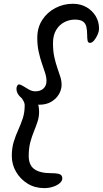

<svg xmlns="http://www.w3.org/2000/svg" viewBox="-20 -882 534 997"><path d="M299.8 -441Q299.8 -416.2 285.8 -392.4Q271.7 -368.7 246 -353.4Q220.2 -338.2 183.3 -338.2Q157.2 -338.2 129.8 -349.8Q102.4 -361.5 83.9 -380.2Q65.4 -398.8 65.4 -421Q65.4 -428 68.9 -435.8Q72.4 -443.5 77.8 -443.5Q87.5 -443.5 101 -434.5Q114.6 -425.5 130.8 -416.6Q147 -407.8 163.2 -407.8Q190.3 -407.8 205.9 -422.5Q221.4 -437.2 221.4 -461.8Q221.4 -481.2 214.1 -503.8Q206.7 -526.4 197.5 -553Q188.3 -579.6 181 -612.5Q173.6 -645.3 173.6 -685.5Q173.6 -739 199.5 -778.7Q225.3 -818.4 267.6 -840.4Q309.8 -862.4 358.1 -862.4Q398.5 -862.4 429.1 -844.7Q459.7 -826.9 477 -798.1Q494.2 -769.3 494.2 -734.6Q494.2 -719 486.6 -701.6Q479 -684.2 468.4 -671.8Q457.8 -659.3 447.4 -659.3Q437.3 -659.3 434.9 -670.5Q432.6 -681.7 432.6 -701.1Q432.6 -724.8 428.5 -742.6Q424.5 -760.4 410.9 -770.3Q397.3 -780.2 367.9 -780.2Q340.5 -780.2 314.6 -767.1Q288.7 -754.1 272 -726.9Q255.2 -699.6 255.2 -658.1Q255.2 -616.4 262.2 -585.1Q269.2 -553.8 277.7 -529.4Q286.2 -504.9 293 -484Q299.8 -463 299.8 -441ZM303.5 44.2Q303.5 57.6 290.3 69.1Q277.1 80.6 255.8 87.7Q234.5 94.8 209.7 94.8Q161.2 94.8 123.4 71.6Q85.6 48.3 63.4 10.2Q41.3 -27.9 41.3 -71.7Q41.3 -114.2 51.5 -146.4Q61.6 -178.7 74.8 -207.7Q87.9 -236.7 98.1 -267Q108.2 -297.3 108.2 -335Q108.2 -347.9 100 -360.9Q91.8 -373.8 86.1 -382.9L92.9 -428.5Q107.5 -420.9 123.5 -410.4Q139.5 -399.9 152.9 -385Q166.3 -370.1 174.6 -349.6Q183 -329.1 183 -301.2Q183 -274.4 174.8 -249.9Q166.7 -225.3 156 -199.3Q145.4 -173.3 137.2 -142.8Q129.1 -112.3 129.1 -72Q129.1 -24.9 158.2 -3.8Q187.3 17.3 246 17.3Q277.9 17.3 290.7 22.9Q303.5 28.5 303.5 44.2Z"/></svg>

Font: Kalam Variable Light
Style: Regular
Weight: 300
Designer: Lipi Raval, Jonny Pinhorn
Foundry: Indian Type Foundry
Version: Version 3.000